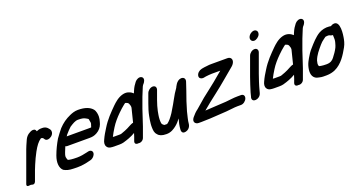

<svg xmlns="http://www.w3.org/2000/svg" viewBox="-45 -1358 3937 2109"><g transform="rotate(-20 1924.0 -303.5)"><path d="M320.6 -474.7C318.4 -487.1 311.2 -497.4 300.5 -501C279.2 -508.1 256.7 -495.5 247.8 -490.7C215.6 -475.9 196.7 -449.6 186 -425.7L174.6 -399.9C165.2 -378.4 154.2 -355 144.2 -327.6L13 33C6.7 50.1 17.8 58.9 30.8 57.9L56.6 56H60.5L74.2 59.8C103 67.7 112.8 39 114.1 35.5L156.5 -81C172.7 -125.6 183 -143.9 204.9 -194.9C205.1 -195.3 205.3 -196 205.5 -196.5C206.1 -198.2 206.9 -199.8 207.8 -201.6C224.3 -232.1 236.2 -258.2 241 -266.9C273 -324.8 300.9 -362.5 336 -385.9C336 -385.9 337.6 -386 339 -386H349.4C363 -379.6 362.7 -377.8 372.1 -363C388.4 -337.3 427.8 -349.4 449.4 -367.4C482.1 -394.7 473.2 -426.8 473.2 -426.8C473.2 -429.7 472.4 -433.4 470.7 -436C461.9 -449.9 440.1 -488 391.1 -488H373.5C355.8 -488 336.3 -481.5 320.6 -474.7Z M897.5 -311.8C893.8 -310.2 896.1 -309.5 878.1 -309.5H617.1C615.3 -309.5 612.6 -309.3 610.4 -309.1C615.3 -317.1 620 -323.9 622.7 -327.2C635.3 -342.5 673.9 -384.4 686.7 -394.5C723.4 -418.2 755.6 -439 788.5 -439C839.1 -439 857.3 -433.8 882.7 -418.7C905.2 -404.5 901.6 -411.6 905.6 -388.3C911.1 -357.4 914.2 -360.4 903.6 -331.3C901.3 -325.3 898.7 -315 897.5 -311.8ZM600.6 -53C589.8 -53 579.9 -53.8 570.6 -55.3C530.8 -62 533 -59 527 -79.8C519.4 -104.3 519.6 -111.7 534.3 -151.9C541.8 -172.5 550.3 -193.4 559.2 -213C564.7 -209.6 571.9 -207.5 580 -207.5H841C869.3 -207.5 896.8 -210.5 930 -229.6C964.3 -248.6 987.7 -279.3 998.8 -309.8C1001.2 -316.4 1002.6 -321 1005.6 -331.3C1012.9 -352.2 1016.7 -375.7 1017.1 -393C1017.8 -418.6 1012.4 -459 993.2 -481.9C962.8 -518.6 909.2 -541 824.5 -541C787.4 -541 754.1 -528.9 728 -517.3C671.5 -492.3 628.7 -461.8 584.8 -415.3C576 -405.6 520.1 -333.2 512.1 -319.5C481.8 -267.6 454.7 -213.4 431.9 -150.9C404.3 -75 411.4 -10.8 447.7 21.2C448.3 21.7 449.5 22.6 450.4 23.1C476.5 37.8 508.4 48.6 561.4 49C573.9 49.6 590 50 603.7 50C655.6 50 706 41.6 750.2 29.5L766.6 25.5C782.4 21.7 798.2 10 808 -1.8C844.1 -45.3 816 -82.7 775.1 -72.9L757.1 -68.6C724.5 -60.8 680.8 -52 640.8 -52C627.2 -52 612.5 -53 600.6 -53Z M1317.3 -190.7 1303.6 -183.9C1273 -167.9 1255.7 -157.8 1231 -148.7L1198.7 -136.7C1179.1 -129.4 1181.3 -129 1162.3 -129H1103.2C1095.8 -129.4 1089.2 -129.8 1085 -130.2C1098 -159 1117.4 -189.2 1138.1 -223.6C1166.5 -269.8 1204.6 -313.1 1246.2 -354.3C1273.3 -380.1 1297.2 -403.6 1319.2 -419.9C1342.4 -437.2 1335.2 -435.8 1349.2 -432L1364.7 -425.1C1370 -422.2 1375.4 -416.7 1378.3 -408.9C1385.2 -390.6 1389.2 -381.6 1387.2 -361.6C1383.6 -344.1 1355 -233.2 1346.7 -200.4C1338.6 -199.6 1334.3 -199.4 1317.3 -190.7ZM1391.5 -7.5 1434.1 -124.5C1458.5 -191.4 1472.6 -246.8 1495.8 -310.5L1540.6 -433.5C1552.9 -467.4 1565.8 -491.7 1577.7 -524.5C1583.1 -539.3 1586.4 -544.7 1593.7 -555.6C1597.8 -560.2 1626.4 -587.8 1622.1 -617C1620.6 -627.2 1614.3 -635.4 1605 -640.3C1579.5 -653.6 1544.8 -635.2 1528.3 -614.1C1509.1 -589.9 1492.1 -564.3 1477.2 -528.4C1473.1 -518.5 1470 -511.2 1465.7 -501.1C1460.7 -506.2 1453.1 -512.5 1445.9 -516.9C1431.8 -525.6 1395.5 -546.5 1344.8 -532.3C1289.1 -517.8 1245.5 -476.7 1217.5 -449.8C1161.2 -393.3 1098.5 -331.6 1048.2 -247.8C1025.8 -212.9 1004 -176.7 985.1 -134.9C971.3 -107.3 966.7 -79.5 980.1 -57.6C998.1 -26.2 1035.2 -28.4 1063.4 -27C1064.3 -27 1064.3 -27 1064.8 -27H1125.1C1160.7 -27 1186.1 -35.3 1211 -44.1L1245 -56.3C1273.2 -66.4 1295.8 -78.9 1318.5 -91.9C1314.9 -79.2 1310 -63.7 1305.2 -50.5L1289.5 -7.5C1279.4 20.4 1297.1 35.3 1325.8 31.1C1350.9 36.2 1381.2 20.9 1391.5 -7.5Z M1576.9 -343.2C1560.2 -297.2 1545.6 -251.6 1538.2 -210.7L1530.1 -166C1526.1 -135.7 1522.1 -106.5 1523.6 -77.7C1525 -49.5 1525.5 -18.9 1550.3 6.1C1566.8 28.6 1598 42 1648.7 42C1703.3 43.7 1744.4 14 1769.8 -6.3C1794.4 -25.9 1814.5 -49.2 1833.2 -74.3C1820.5 -32.2 1812.7 6.9 1810.2 44C1809.9 46.4 1802 103.2 1858.4 89.2C1913.4 75.5 1918 21.8 1918.3 17.1C1920.6 -19.8 1934 -62.9 1946.2 -116.5C1964.1 -182 1991.8 -263.2 2017 -332.4C2028.1 -362.9 2033 -381.8 2040.4 -402.2C2043.8 -411.6 2047.5 -422.9 2049.1 -428.6C2058.7 -462 2036.6 -482.9 2005.6 -479.6C1951.5 -473.5 1926.6 -403.6 1923.5 -399.1C1898.5 -365.6 1876.8 -328.1 1856.2 -290.3L1829.2 -241.5C1813.2 -212.6 1789.6 -172.9 1778.4 -156.2C1750.2 -114.2 1722.1 -78.3 1693.6 -59.9C1693.4 -59.9 1689.8 -60 1687.6 -60C1658.2 -60 1662.2 -59.9 1656.8 -63.8C1640.4 -76 1636.8 -82.7 1635 -93.5C1631.1 -117 1632.5 -152.8 1638.2 -186.5L1645.9 -229C1653.5 -263.7 1665 -304.9 1679.2 -343.9L1717.6 -449.5C1727.4 -476.5 1714.9 -501 1685.4 -501C1655.8 -501 1625.4 -476.5 1615.6 -449.5Z M2565 -81H2524C2471.9 -81 2432.5 -72.4 2383.2 -69C2302.1 -66.3 2218.3 -57.6 2138.7 -54.8C2192.9 -100.8 2244.7 -142.3 2311.5 -193.3C2408.5 -267.4 2486 -337.3 2573.8 -409.1C2609.1 -438.7 2618.2 -477.1 2600.3 -497.9C2592 -507.6 2578.6 -513 2562 -513H2381.9C2359.7 -513 2339.5 -512.7 2316.6 -508.6C2303.6 -507.2 2287.8 -506.1 2268.4 -502L2256.3 -499.2C2229.2 -493.8 2199 -470 2195.2 -438.2C2191.3 -404.7 2227 -400.5 2227 -400.5C2229.9 -399.4 2234.3 -398.8 2238.6 -399.4L2252.9 -401.5C2258.5 -402.3 2269.8 -404.9 2272.8 -405.2C2299.6 -407.6 2318.4 -411 2343.7 -411H2442.7C2406.4 -380.7 2369.5 -349.3 2332.1 -318.4C2295.4 -288.1 2211.9 -224.1 2171.8 -192.4C2125.8 -154 2102.8 -132.6 2063.6 -99C2037.5 -80.1 2013.3 -55.9 1992.6 -29.6C1957.2 15.4 1985.8 48 2025 48H2056C2085.8 48 2124.4 46 2158.4 45C2224.4 42.9 2287.2 35.1 2351.3 33C2408.9 29.1 2445.5 21 2486.8 21H2527.8C2557.2 21 2587.2 -3.4 2596.9 -30C2606.6 -56.6 2594.3 -81 2565 -81Z M2726.8 -234.6C2717 -207.7 2706.9 -174.4 2698.8 -152.1C2694.2 -139.4 2690.2 -126.8 2686.1 -111.6C2678.1 -86 2668.2 -56.5 2662.2 -26.9L2660.5 -22.3C2660.1 -21.2 2659.6 -19.3 2659.3 -17.9C2647.4 45.6 2746.1 34.9 2764.5 -27.6L2766.3 -32.6C2768.9 -39.7 2768.8 -42.8 2772.4 -55.2C2781.8 -87.1 2790.2 -123.1 2800.8 -152.1C2810.5 -178.7 2819.9 -210.1 2828.8 -234.6L2908.5 -453.5C2918.3 -480.5 2905.8 -505 2876.2 -505C2846.6 -505 2816.3 -480.5 2806.5 -453.5ZM2973.7 -639.9C2993.2 -686.5 2947.1 -718.7 2898.4 -682.4C2871.8 -662.5 2860.1 -630.5 2873.4 -610C2876.4 -605.2 2884.6 -592.3 2906 -592.2C2931.2 -592.2 2963.5 -615.6 2973.7 -639.9Z M3187.3 -190.7 3173.6 -183.9C3143 -167.9 3125.7 -157.8 3101 -148.7L3068.7 -136.7C3049.1 -129.4 3051.3 -129 3032.3 -129H2973.2C2965.8 -129.4 2959.2 -129.8 2955 -130.2C2968 -159 2987.4 -189.2 3008.1 -223.6C3036.5 -269.8 3074.6 -313.1 3116.2 -354.3C3143.3 -380.1 3167.2 -403.6 3189.2 -419.9C3212.4 -437.2 3205.2 -435.8 3219.2 -432L3234.7 -425.1C3240 -422.2 3245.4 -416.7 3248.3 -408.9C3255.2 -390.6 3259.2 -381.6 3257.2 -361.6C3253.6 -344.1 3225 -233.2 3216.7 -200.4C3208.6 -199.6 3204.3 -199.4 3187.3 -190.7ZM3261.5 -7.5 3304.1 -124.5C3328.5 -191.4 3342.6 -246.8 3365.8 -310.5L3410.6 -433.5C3422.9 -467.4 3435.8 -491.7 3447.7 -524.5C3453.1 -539.3 3456.4 -544.7 3463.7 -555.6C3467.8 -560.2 3496.4 -587.8 3492.1 -617C3490.6 -627.2 3484.3 -635.4 3475 -640.3C3449.5 -653.6 3414.8 -635.2 3398.3 -614.1C3379.1 -589.9 3362.1 -564.3 3347.2 -528.4C3343.1 -518.5 3340 -511.2 3335.7 -501.1C3330.7 -506.2 3323.1 -512.5 3315.9 -516.9C3301.8 -525.6 3265.5 -546.5 3214.8 -532.3C3159.1 -517.8 3115.5 -476.7 3087.5 -449.8C3031.2 -393.3 2968.5 -331.6 2918.2 -247.8C2895.8 -212.9 2874 -176.7 2855.1 -134.9C2841.3 -107.3 2836.7 -79.5 2850.1 -57.6C2868.1 -26.2 2905.2 -28.4 2933.4 -27C2934.3 -27 2934.3 -27 2934.8 -27H2995.1C3030.7 -27 3056.1 -35.3 3081 -44.1L3115 -56.3C3143.2 -66.4 3165.8 -78.9 3188.5 -91.9C3184.9 -79.2 3180 -63.7 3175.2 -50.5L3159.5 -7.5C3149.4 20.4 3167.1 35.3 3195.8 31.1C3220.9 36.2 3251.2 20.9 3261.5 -7.5Z M3745.7 -455.9 3730.7 -457.7C3691 -461.9 3646.7 -451.9 3612.4 -432.8C3583.9 -416.8 3557.3 -392.4 3536.2 -372C3512.3 -349.8 3486.6 -317.8 3470.6 -300.6C3446.9 -275.6 3420.4 -235.7 3404.9 -207C3395.6 -189.7 3379.8 -163.7 3371.2 -135C3353.4 -74.9 3351.2 -15 3394.7 15.3C3411.9 27.2 3434 28.9 3444.8 31.9C3468.4 38.4 3499.2 37 3523.6 37C3560.4 37 3597.6 28 3622.7 16.8C3714.6 -24.2 3767.3 -115.7 3807 -186.1C3828.6 -224.4 3836.2 -264.1 3840.9 -293.1C3842.2 -301.9 3877 -490 3781.4 -468.3C3771.2 -466 3764.1 -463 3752.6 -455C3752.2 -455.1 3751.8 -455.3 3745.7 -455.9ZM3530.9 -78.5C3520.7 -78.5 3514.4 -79.9 3508 -80.9L3484.2 -84.9C3480.2 -85.9 3480 -85.5 3472.9 -99.4C3470.9 -109.3 3472.5 -127.5 3479.5 -152.4C3501.6 -211.3 3537.6 -251.2 3578.2 -299.6C3597.1 -321.4 3607.3 -331.2 3632.3 -348.8C3660 -368.4 3649.5 -365.7 3674.4 -367.6C3690.8 -368.9 3680.8 -369.2 3698.9 -367.1C3711.1 -359.6 3723.4 -356.2 3739.2 -354.9C3740.4 -338.9 3741.1 -316.3 3740.5 -304.2C3740 -293.9 3737.6 -276.4 3734.2 -267C3729.7 -255.2 3725.8 -238.4 3725.6 -238C3723 -231 3720.9 -223.5 3717.1 -216.3C3699.7 -181.2 3678.7 -152.2 3653.4 -119.5C3633.8 -94.7 3610.4 -77.5 3564 -77.5C3552.2 -77.5 3542.8 -78.5 3530.9 -78.5Z"/></g></svg>

Font: Take Off
Style: Hosehead
Weight: 400
Foundry: Cannot Into Space Fonts
Version: Version 0.89